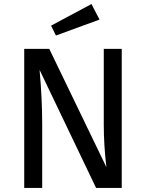

<svg xmlns="http://www.w3.org/2000/svg" viewBox="-20 -931 723 951"><path d="M583 0H456L176 -585Q189 -441 189 -316V0H100V-689H224L507 -103Q494 -212 494 -313V-689H583ZM257 -755 233 -804 433 -911 473 -834Z"/></svg>

Font: Trujillo
Style: Regular
Weight: 400
Designer: Fira Sans original fonts by bBox Type GmbH, Carrois Corporate GbR, & Edenspiekermann AG / Changes by Cristiano Sobral
Foundry: Fira Sans original fonts by bBox Type GmbH, Carrois Corporate GbR, & Edenspiekermann AG / Changes by Cristiano Sobral
Version: Version 4.301;October 17, 2021;FontCreator 14.0.0.2814 64-bi